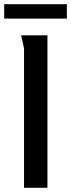

<svg xmlns="http://www.w3.org/2000/svg" viewBox="-37 -899 340 919"><path d="M64 -730H190V0H78V-666Q78 -667 75 -681.5Q72 -696 68.5 -711.5Q65 -727 64 -730ZM-17 -879H283V-810H-17Z"/></svg>

Font: Rosario SemiBold
Style: Regular
Weight: 600
Designer: Hector Gatti
Foundry: Omnibus Type
Version: Version 1.101; ttfautohint (v1.8.1.43-b0c9)